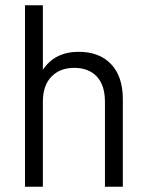

<svg xmlns="http://www.w3.org/2000/svg" viewBox="-20 -710 562 730"><path d="M75 -690H143V-445Q189 -513 279 -513Q358 -513 402.5 -466Q447 -419 447 -333V0H379V-323Q379 -386 348 -419Q317 -452 262 -452Q208 -452 175.5 -418.5Q143 -385 143 -323V0H75Z"/></svg>

Font: D-DIN
Style: Regular
Weight: 400
Designer: Charles Nix
Foundry: Datto Inc.
Version: Version 1.00